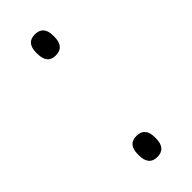

<svg xmlns="http://www.w3.org/2000/svg" viewBox="-164 -474 506 506"><g transform="rotate(-45 89.0 -221.5)"><path d="M89.5 7Q73.5 7 65.8 -2.5Q58 -12 58 -30V-35Q58 -53 65.8 -62.2Q73.5 -71.5 89.5 -71.5Q105.5 -71.5 113.5 -62.2Q121.5 -53 121.5 -35V-30Q121.5 -12 113.5 -2.5Q105.5 7 89.5 7ZM89.5 -371.5Q73.5 -371.5 65.8 -381Q58 -390.5 58 -408.5V-413.5Q58 -431.5 65.8 -440.8Q73.5 -450 89.5 -450Q105.5 -450 113.5 -440.8Q121.5 -431.5 121.5 -413.5V-408.5Q121.5 -390.5 113.5 -381Q105.5 -371.5 89.5 -371.5Z"/></g></svg>

Font: Anek Telugu ExtraLight
Style: Regular
Weight: 250
Version: Version 1.003